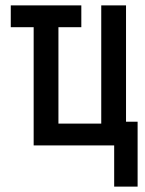

<svg xmlns="http://www.w3.org/2000/svg" viewBox="-20 -540 540 713"><path d="M404 153V0H105V-439H20V-520H282V-439H197V-81H356V-520H448V-88H491V153Z"/></svg>

Font: Iosevka Term Curly Semibold
Style: Regular
Weight: 600
Designer: Belleve Invis
Foundry: Belleve Invis
Version: Version 32.3.0